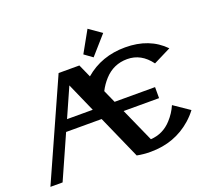

<svg xmlns="http://www.w3.org/2000/svg" viewBox="-157 -1155 1467 1359"><g transform="rotate(-20 576.5 -476.0)"><path d="M631.8 -961.9 726.1 -896 603.5 -756.8 542 -801.3ZM2.4 0 332.5 -737.3H488.8L532.7 -639.2Q658.2 -747.1 836.4 -747.1Q1018.6 -747.1 1128.9 -633.8L997.1 -567.9Q926.8 -664.1 821.3 -664.1Q718.3 -664.1 648.4 -587.4Q614.3 -549.8 592.3 -506.3L635.3 -410.2H939.9V-327.1H672.9L786.1 -73.7Q879.4 -79.1 943.8 -149.9Q985.4 -195.3 1008.8 -249.5L1126.5 -169.4Q1100.1 -134.3 1064.9 -103Q936.5 9.8 755.9 9.8Q700.7 9.8 652.3 0L507.3 -327.1H239.7L94.2 0ZM470.7 -410.2 374 -628.9 276.9 -410.2Z"/></g></svg>

Font: Berenika
Style: Bold
Weight: 700
Designer: Wojciech Kalinowski "wmk69" (wmk69@o2.pl)
Foundry: Wojciech Kalinowski "wmk69" (wmk69@o2.pl)
Version: Version 3.1.0; 2021-05-14